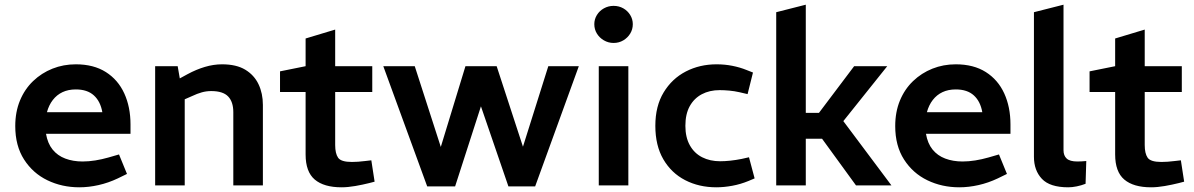

<svg xmlns="http://www.w3.org/2000/svg" viewBox="-20 -790 5087 818"><path d="M318 8Q244 8 182 -22Q120 -52 82.5 -110.5Q45 -169 45 -253Q45 -313 65 -361.5Q85 -410 121 -444.5Q157 -479 203.5 -497.5Q250 -516 303 -516Q379 -516 431 -483Q483 -450 509.5 -392Q536 -334 536 -260V-220H176Q183 -179 204 -153Q225 -127 258 -114.5Q291 -102 332 -102Q358 -102 386 -106.5Q414 -111 442 -119L487 -132L521 -49L482 -30Q442 -11 400 -1.5Q358 8 318 8ZM180 -312H416Q408 -358 380 -383.5Q352 -409 303 -409Q271 -409 246.5 -397.5Q222 -386 205 -364Q188 -342 180 -312Z M641 0V-508H737L746 -456L779 -474Q816 -494 853 -505Q890 -516 926 -516Q987 -516 1025 -493Q1063 -470 1081.5 -431Q1100 -392 1100 -343V0H974V-312Q974 -356 952 -379Q930 -402 880 -402Q859 -402 839.5 -396.5Q820 -391 799 -381L767 -367V0Z M1435 8Q1360 8 1321 -25Q1282 -58 1282 -132V-398H1173V-486L1282 -508V-626L1408 -664V-508H1566V-398H1408V-172Q1408 -136 1420.5 -118Q1433 -100 1479 -100Q1492 -100 1506 -101Q1520 -102 1536 -104L1562 -107L1576 -16L1553 -10Q1525 -3 1493.5 2.5Q1462 8 1435 8Z M1800 4 1613 -508H1747L1858 -164L1963 -508H2096L2208 -165L2316 -508H2446L2260 4H2146L2029 -337L1919 4Z M2531 0V-508H2657V0ZM2594 -607Q2572 -607 2553 -618Q2534 -629 2523 -647Q2512 -665 2512 -687Q2512 -708 2523 -726Q2534 -744 2553 -754.5Q2572 -765 2594 -765Q2617 -765 2635.5 -754.5Q2654 -744 2665 -726Q2676 -708 2676 -687Q2676 -665 2665 -647Q2654 -629 2635.5 -618Q2617 -607 2594 -607Z M3032 8Q2958 8 2899 -22.5Q2840 -53 2806 -111.5Q2772 -170 2772 -254Q2772 -338 2807.5 -396.5Q2843 -455 2902 -485.5Q2961 -516 3033 -516Q3068 -516 3100.5 -509.5Q3133 -503 3160 -492L3188 -481L3165 -389L3131 -397Q3109 -402 3087 -404Q3065 -406 3046 -406Q3003 -406 2970 -388.5Q2937 -371 2918.5 -337.5Q2900 -304 2900 -254Q2900 -205 2919 -171Q2938 -137 2971.5 -120Q3005 -103 3048 -103Q3068 -103 3091.5 -105.5Q3115 -108 3140 -113L3171 -120L3195 -30L3169 -19Q3135 -5 3099.5 1.5Q3064 8 3032 8Z M3287 0V-738L3413 -770V-309H3469L3619 -508H3760L3513 -199H3413V0ZM3627 0 3475 -209 3549 -306 3778 0Z M4067 8Q3993 8 3931 -22Q3869 -52 3831.5 -110.5Q3794 -169 3794 -253Q3794 -313 3814 -361.5Q3834 -410 3870 -444.5Q3906 -479 3952.5 -497.5Q3999 -516 4052 -516Q4128 -516 4180 -483Q4232 -450 4258.5 -392Q4285 -334 4285 -260V-220H3925Q3932 -179 3953 -153Q3974 -127 4007 -114.5Q4040 -102 4081 -102Q4107 -102 4135 -106.5Q4163 -111 4191 -119L4236 -132L4270 -49L4231 -30Q4191 -11 4149 -1.5Q4107 8 4067 8ZM3929 -312H4165Q4157 -358 4129 -383.5Q4101 -409 4052 -409Q4020 -409 3995.5 -397.5Q3971 -386 3954 -364Q3937 -342 3929 -312Z M4531 8Q4453 8 4419 -28Q4385 -64 4385 -122V-738L4511 -770V-150Q4511 -127 4524.5 -114.5Q4538 -102 4570 -102Q4578 -102 4588 -102.5Q4598 -103 4608 -104L4605 -7Q4587 0 4567.5 4Q4548 8 4531 8Z M4884 8Q4809 8 4770 -25Q4731 -58 4731 -132V-398H4622V-486L4731 -508V-626L4857 -664V-508H5015V-398H4857V-172Q4857 -136 4869.5 -118Q4882 -100 4928 -100Q4941 -100 4955 -101Q4969 -102 4985 -104L5011 -107L5025 -16L5002 -10Q4974 -3 4942.5 2.5Q4911 8 4884 8Z"/></svg>

Font: REM Medium Medium
Style: Regular
Weight: 500
Version: Version 1.005;gftools[0.9.28]